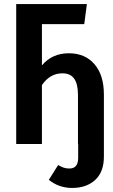

<svg xmlns="http://www.w3.org/2000/svg" viewBox="-20 -711 556 948"><path d="M493 -244V62Q493 138 450 177.5Q407 217 336 217Q271 217 221 177L267 104Q283 113 295 117Q307 121 323 121Q366 121 366 68V0H365V-242Q365 -297 346 -323Q327 -349 288 -349Q227 -349 187 -291V0H60V-691H409L396 -592H187V-388Q237 -448 320 -448Q400 -448 446.5 -394Q493 -340 493 -244Z"/></svg>

Font: Fira Sans Extra Condensed Medium
Style: Regular
Weight: 500
Width: 1
Designer: Carrois Corporate & Edenspiekermann AG
Foundry: Carrois Corporate GbR & Edenspiekermann AG
Version: Version 4.203